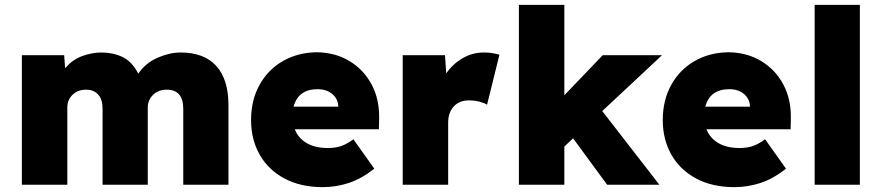

<svg xmlns="http://www.w3.org/2000/svg" viewBox="-20 -760 3629 790"><path d="M70 0V-533H244L248 -479Q277 -514 317.5 -529Q358 -544 397 -544Q445 -544 484 -525.5Q523 -507 549 -457Q579 -501 628.5 -522.5Q678 -544 723 -544Q820 -544 870 -488.5Q920 -433 920 -328V0H734V-312Q734 -391 666 -391Q632 -391 610 -370Q588 -349 588 -317V0H402V-313Q402 -351 384 -371Q366 -391 334 -391Q300 -391 278.5 -370Q257 -349 257 -318V0Z M1308 10Q1217 10 1150.5 -25.5Q1084 -61 1048.5 -123.5Q1013 -186 1013 -266Q1013 -347 1047.5 -410Q1082 -473 1143.5 -508.5Q1205 -544 1283 -545Q1360 -544 1418.5 -508.5Q1477 -473 1509.5 -411.5Q1542 -350 1540 -270L1539 -228H1193Q1207 -192 1241.5 -171.5Q1276 -151 1329 -151Q1360 -151 1383.5 -159Q1407 -167 1434 -187L1520 -66Q1467 -24 1414.5 -7Q1362 10 1308 10ZM1287 -393Q1207 -393 1188 -321H1372Q1371 -353 1347.5 -373Q1324 -393 1287 -393Z M1637 0V-533H1811L1816 -458Q1843 -497 1883.5 -520.5Q1924 -544 1971 -544Q1989 -544 2005 -541.5Q2021 -539 2035 -535L1984 -329Q1974 -336 1953.5 -341.5Q1933 -347 1910 -347Q1870 -347 1847 -322Q1824 -297 1824 -255V0Z M2115 0V-740H2302V-368L2460 -533H2704L2458 -303L2693 0H2478L2338 -191L2302 -157V0Z M3002 10Q2911 10 2844.5 -25.5Q2778 -61 2742.5 -123.5Q2707 -186 2707 -266Q2707 -347 2741.5 -410Q2776 -473 2837.5 -508.5Q2899 -544 2977 -545Q3054 -544 3112.5 -508.5Q3171 -473 3203.5 -411.5Q3236 -350 3234 -270L3233 -228H2887Q2901 -192 2935.5 -171.5Q2970 -151 3023 -151Q3054 -151 3077.5 -159Q3101 -167 3128 -187L3214 -66Q3161 -24 3108.5 -7Q3056 10 3002 10ZM2981 -393Q2901 -393 2882 -321H3066Q3065 -353 3041.5 -373Q3018 -393 2981 -393Z M3332 0V-740H3518V0Z"/></svg>

Font: Lexend ExtraBold
Style: Regular
Weight: 800
Designer: Bonnie Shaver-Troup, Thomas Jockin
Foundry: Lexend
Version: Version 1.007; ttfautohint (v1.8.3)